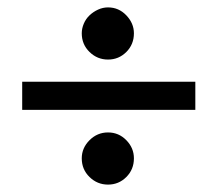

<svg xmlns="http://www.w3.org/2000/svg" viewBox="-20 -506 588 519"><path d="M201 -78Q201 -106 222 -127Q243 -148 272 -148Q301 -148 321.5 -127Q342 -106 342 -78Q342 -48 321.5 -27.5Q301 -7 272 -7Q243 -7 222 -27.5Q201 -48 201 -78ZM201 -416Q201 -429 206.5 -442Q212 -455 222 -464.5Q232 -474 245 -480Q258 -486 272 -486Q301 -486 321.5 -464.5Q342 -443 342 -416Q342 -386 321.5 -365.5Q301 -345 272 -345Q243 -345 222 -365.5Q201 -386 201 -416ZM508 -285V-209H40V-285Z"/></svg>

Font: Ek Mukta
Style: Bold
Weight: 700
Designer: Girish Dalvi and Yashodeep Gholap
Foundry: Ek Type
Version: Version 2.538;PS 1.002;hotconv 16.6.51;makeotf.lib2.5.65220;